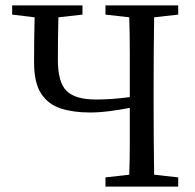

<svg xmlns="http://www.w3.org/2000/svg" viewBox="-20 -690 722 710"><path d="M370 0V-34L458 -44Q460 -102 460 -164.5Q460 -227 460 -291Q423 -284 385 -279Q347 -274 312 -274Q251 -274 204.5 -289Q158 -304 132 -344Q106 -384 106 -459Q106 -500 106.5 -542.5Q107 -585 108 -626L25 -636V-670H285V-636L196 -626Q195 -587 194.5 -547Q194 -507 194 -469Q194 -386 226 -354Q258 -322 335 -322Q362 -322 392.5 -324Q423 -326 460 -331V-359Q460 -425 460 -493.5Q460 -562 458 -626L370 -636V-670H639V-636L550 -626Q549 -563 548.5 -494.5Q548 -426 548 -359V-312Q548 -246 548.5 -177Q549 -108 550 -44L639 -34V0Z"/></svg>

Font: Source Serif 4 Subhead
Style: Regular
Weight: 400
Designer: Frank Grießhammer
Foundry: Adobe Systems Incorporated
Version: Version 4.004;hotconv 1.0.117;makeotfexe 2.5.65602